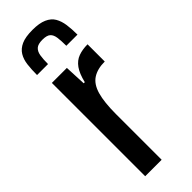

<svg xmlns="http://www.w3.org/2000/svg" viewBox="-240 -725 742 742"><g transform="rotate(-45 130.5 -354.0)"><path d="M46 0V-510H128L132 -422H138Q147 -460 162 -481Q177 -502 199 -510Q221 -518 249 -518V-424Q209 -424 183.5 -407.5Q158 -391 147 -352.5Q136 -314 136 -249V0ZM138 -708Q175 -708 197.5 -698Q220 -688 230.5 -670Q241 -652 244.5 -627.5Q248 -603 248 -572H187Q187 -599 184.5 -617.5Q182 -636 172 -645Q162 -654 138 -654Q114 -654 103.5 -644.5Q93 -635 90 -617Q87 -599 87 -572H27Q27 -602 30 -627Q33 -652 44 -670Q55 -688 77 -698Q99 -708 138 -708Z"/></g></svg>

Font: Saira ExtraCondensed SemiBold
Style: Regular
Weight: 600
Width: 2
Designer: Hector Gatti with collaboration of the Omnibus-Type team
Foundry: Omnibus-Type
Version: Version 1.101